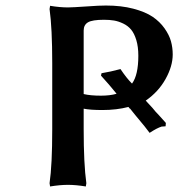

<svg xmlns="http://www.w3.org/2000/svg" viewBox="-20 -672 648 698"><path d="M169.9 -442.9Q169.9 -568.8 160.2 -639.2L162.1 -650.9Q197.8 -645 227.1 -645Q242.2 -645 299.8 -648.9Q340.3 -651.9 365.2 -651.9Q420.9 -651.9 464.6 -640.4Q508.3 -628.9 534.7 -611.1Q561 -593.3 578.1 -569.1Q595.2 -544.9 601.6 -521.7Q607.9 -498.5 607.9 -474.1Q607.9 -431.6 582 -385Q556.2 -338.4 509.8 -306.2Q525.4 -288.6 534.2 -279.8Q544.4 -266.6 557.1 -253.9Q580.6 -227.5 583 -225.1L582 -212.9L576.2 -212.4Q570.8 -211.9 567.9 -211.9Q551.3 -207 523.9 -189Q512.2 -205.6 473.1 -252Q469.7 -255.9 463.1 -264.4Q456.5 -272.9 453.1 -276.9H452.1Q450.7 -278.8 449.5 -280Q448.2 -281.2 446.8 -283.2Q404.3 -272 352.1 -272Q308.1 -272 284.2 -276.9V-202.1Q284.2 -76.2 293.9 -5.9L292 5.9Q255.9 0 227.1 0Q198.2 0 162.1 5.9L160.2 -5.9Q169.9 -72.3 169.9 -202.1ZM284.2 -561V-330.1Q308.6 -324.2 347.2 -324.2Q379.9 -324.2 403.8 -331.1Q400.9 -334 399.9 -335.9Q378.9 -362.3 347.2 -397L349.1 -405.8Q381.8 -411.1 418 -420.9Q440.4 -387.7 458 -370.1L460 -368.2Q482.9 -399.4 482.9 -469.2Q482.9 -502 475.6 -526.1Q468.3 -550.3 456.8 -564.2Q445.3 -578.1 428 -586.4Q410.6 -594.7 394.5 -597.4Q378.4 -600.1 357.9 -600.1Q315.4 -600.1 299.8 -590.8Q284.2 -581.5 284.2 -561Z"/></svg>

Font: Linear Smooth
Style: Bold
Weight: 700
Designer: Philipp H. Poll, Flanker
Foundry: Philipp H. Poll, reworked by Flanker
Version: Version 1.061 | FøM Fix